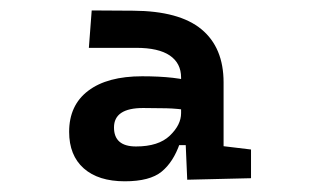

<svg xmlns="http://www.w3.org/2000/svg" viewBox="-20 -723 626 366"><path d="M336.9 -380.4 333 -470.7 325.2 -470.2V-575.2Q325.2 -602.5 303.7 -617.2Q282.2 -631.8 239.7 -631.8H149.4L154.8 -703.1L233.9 -702.6Q321.8 -702.1 364 -667.2Q406.2 -632.3 406.2 -565.9V-444.3L458.5 -438V-383.3ZM217.8 -377.4Q167.5 -377.4 139.6 -402.1Q111.8 -426.8 111.8 -471.7Q111.8 -522.5 148.2 -550Q184.6 -577.6 251 -577.6Q283.7 -577.6 309.3 -574.7Q335 -571.8 354.5 -564.9L341.8 -512.2Q319.3 -516.1 297.4 -516.6Q275.4 -517.1 252.9 -517.1Q197.3 -517.1 197.3 -480Q197.3 -443.8 239.3 -443.8Q282.2 -443.8 303.7 -464.4Q325.2 -484.9 325.2 -507.3V-526.4L342.8 -446.3H313L322.8 -449.7Q310.5 -414.1 288.1 -395.8Q265.6 -377.4 217.8 -377.4Z"/></svg>

Font: Cascadia Code
Style: Regular
Weight: 400
Monospace: yes
Designer: Aaron Bell
Foundry: Saja Typeworks
Version: Version 2106.017